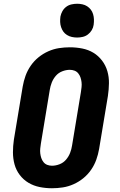

<svg xmlns="http://www.w3.org/2000/svg" viewBox="-20 -995 640 1023"><path d="M257 8Q223 8 191 1.5Q159 -5 132 -21Q105 -37 85.5 -62.5Q66 -88 57.5 -119Q49 -150 49 -183.5Q49 -217 54 -251L101 -534Q106 -563 116 -591Q126 -619 143.5 -644.5Q161 -670 185 -689.5Q209 -709 237 -721.5Q265 -734 294 -738.5Q323 -743 352 -743Q386 -743 418.5 -736.5Q451 -730 477.5 -714Q504 -698 523.5 -672.5Q543 -647 552 -616Q561 -585 560.5 -551.5Q560 -518 555 -484L508 -201Q503 -172 493 -144Q483 -116 465.5 -90.5Q448 -65 424 -45.5Q400 -26 372 -13.5Q344 -1 315 3.5Q286 8 257 8ZM257 -112Q277 -112 297.5 -120Q318 -128 332 -144.5Q346 -161 353.5 -180.5Q361 -200 364 -220L411 -504Q413 -517 414.5 -530.5Q416 -544 414.5 -557Q413 -570 409 -582Q405 -594 397 -604Q389 -614 377 -618.5Q365 -623 352 -623Q332 -623 311.5 -615Q291 -607 277 -590.5Q263 -574 255.5 -554.5Q248 -535 245 -515L198 -231Q196 -218 194.5 -204.5Q193 -191 194.5 -178Q196 -165 200 -153Q204 -141 212 -131Q220 -121 232 -116.5Q244 -112 257 -112ZM391 -795Q377 -795 363 -798Q349 -801 337 -808.5Q325 -816 317.5 -826.5Q310 -837 305.5 -850.5Q301 -864 300.5 -878Q300 -892 302 -907Q305 -922 312.5 -935.5Q320 -949 332.5 -958.5Q345 -968 360.5 -971.5Q376 -975 391 -975Q405 -975 419 -972Q433 -969 444.5 -961.5Q456 -954 464 -943.5Q472 -933 476 -919.5Q480 -906 480.5 -892Q481 -878 479 -863Q477 -848 469 -834.5Q461 -821 448.5 -811.5Q436 -802 421 -798.5Q406 -795 391 -795Z"/></svg>

Font: Iosevka Aile Heavy
Style: Italic
Weight: 900
Italic angle: -9°
Designer: Belleve Invis
Foundry: Belleve Invis
Version: Version 31.1.0; ttfautohint (v1.8.4)